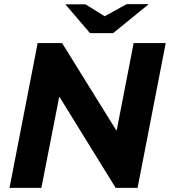

<svg xmlns="http://www.w3.org/2000/svg" viewBox="-20 -908 821 928"><path d="M26 0 162 -700H280L542 -278H544L626 -700H781L645 0H539L268 -439H266L180 0ZM415 -748 458 -814 592 -888H699L527 -748ZM415 -748 296 -887H393L511 -814L527 -748Z"/></svg>

Font: REM SemiBold
Style: Italic
Weight: 600
Italic angle: -11°
Designer: Octavio Pardo
Foundry: Ashler Design
Version: Version 1.005;gftools[0.9.28]